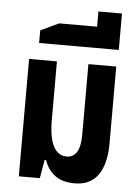

<svg xmlns="http://www.w3.org/2000/svg" viewBox="-56 -839 643 893"><g transform="rotate(5 265.5 -393.0)"><path d="M326 10Q268 10 233.5 -16.5Q199 -43 185 -86H178L163 0H65V-548H195V-277Q195 -193 216.5 -152Q238 -111 278 -111Q309 -111 325.5 -137Q342 -163 342 -219V-548H472V-190Q472 -93 435.5 -41.5Q399 10 326 10Z M105 -626V-685L190 -725H367V-796H477V-626Z"/></g></svg>

Font: Noto Sans Thai ExtCond
Style: Bold
Weight: 700
Width: 2
Designer: Monotype Design Team
Foundry: Monotype Imaging Inc.
Version: Version 2.002; ttfautohint (v1.8.4.7-5d5b)